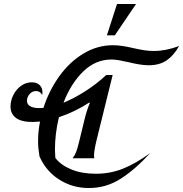

<svg xmlns="http://www.w3.org/2000/svg" viewBox="-20 -938 923 968"><path d="M300 -420Q353 -442 409 -477.5Q465 -513 516 -560H548L467 -232Q454 -178 454 -154Q454 -146 456 -140H346Q357 -154 364 -172Q371 -190 381 -232L406 -335Q417 -381 433 -419L430 -421Q360 -375 277 -347Q257 -264 257 -183Q257 -168 259 -142Q286 -106 339 -84Q392 -62 463 -62Q535 -62 598.5 -87Q662 -112 737 -166Q663 -85 589.5 -37.5Q516 10 428 10Q345 10 278 -33Q211 -76 179 -150Q172 -192 172 -224Q172 -278 182 -325Q154 -323 143 -323Q88 -323 60.5 -343.5Q33 -364 33 -401Q33 -431 47.5 -459.5Q62 -488 86.5 -505.5Q111 -523 140 -523Q166 -523 180 -509Q194 -495 194 -473Q194 -464 193 -459Q182 -479 162 -479Q142 -479 129 -463.5Q116 -448 116 -430Q116 -412 132 -402.5Q148 -393 179 -393Q192 -393 199 -394Q227 -481 278.5 -553Q330 -625 400 -667.5Q470 -710 550 -710Q592 -710 654 -695Q686 -688 708.5 -684.5Q731 -681 756 -681Q816 -681 883 -706Q856 -658 820 -633.5Q784 -609 730 -609Q707 -609 680.5 -613.5Q654 -618 630 -624Q608 -629 584.5 -633.5Q561 -638 542 -638Q462 -638 400 -578Q338 -518 300 -420ZM570 -918H666L559 -760H519Z"/></svg>

Font: Srisakdi
Style: Bold
Weight: 700
Designer: Cadson Demak Co.,Ltd.
Foundry: Cadson Demak Co.,Ltd.
Version: Version 1.000